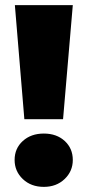

<svg xmlns="http://www.w3.org/2000/svg" viewBox="-20 -720 341 749"><path d="M38 -700H264L226 -255H75ZM37 -96Q37 -141 69 -170Q101 -199 151 -199Q201 -199 232.5 -170Q264 -141 264 -96Q264 -52 232 -21.5Q200 9 151 9Q101 9 69 -21.5Q37 -52 37 -96Z"/></svg>

Font: Chess Sans ExtraBold
Style: Regular
Weight: 800
Designer: Wolf Bōese
Foundry: Wolf Bōese
Version: Version 7.223